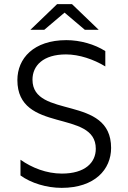

<svg xmlns="http://www.w3.org/2000/svg" viewBox="-20 -901 621 928"><path d="M278 7C438 7 517 -82 517 -186C517 -445 137 -324 137 -516C137 -584 189 -638 299 -638C363 -638 433 -614 489 -580V-654C438 -687 367 -707 301 -707C142 -707 64 -618 64 -514C64 -254 443 -375 443 -182C443 -115 391 -62 279 -62C205 -62 134 -90 79 -129V-53C130 -16 205 7 278 7ZM127 -757H194L292 -840L390 -757H457L328 -881H256Z"/></svg>

Font: Chess Sans
Style: Regular
Weight: 400
Designer: Wolf Bōese
Foundry: Wolf Bōese
Version: Version 7.223;Glyphs 3.3 (3306)